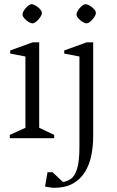

<svg xmlns="http://www.w3.org/2000/svg" viewBox="-20 -663 560 921"><path d="M27 0V-16L102 -50V-392L29 -406V-421L137 -460H168V-50L240 -16V0ZM137 -551Q131 -551 122.5 -555Q114 -559 106.5 -565.5Q99 -572 93.5 -579Q88 -586 88 -593Q88 -600 92.5 -608.5Q97 -617 104 -625Q111 -633 118.5 -638Q126 -643 132 -643Q137 -643 145.5 -639Q154 -635 162 -628.5Q170 -622 175.5 -615Q181 -608 181 -601Q181 -594 176 -585.5Q171 -577 164 -569Q157 -561 149.5 -556Q142 -551 137 -551ZM239 238Q236 238 227.5 237Q219 236 210.5 234.5Q202 233 196 232L208 163H232L282 210Q302 207 320 195Q338 183 349.5 148Q361 113 361 42V-392L288 -406V-421L396 -460H427V-10Q427 38 418 82.5Q409 127 387.5 162Q366 197 329.5 217.5Q293 238 239 238ZM396 -551Q390 -551 381.5 -555Q373 -559 365.5 -565.5Q358 -572 352.5 -579Q347 -586 347 -593Q347 -600 351.5 -608.5Q356 -617 363 -625Q370 -633 377.5 -638Q385 -643 391 -643Q396 -643 404.5 -639Q413 -635 421 -628.5Q429 -622 434.5 -615Q440 -608 440 -601Q440 -594 435 -585.5Q430 -577 423 -569Q416 -561 408.5 -556Q401 -551 396 -551Z"/></svg>

Font: Ancizar Serif Light
Style: Regular
Weight: 300
Designer: Cesar Puertas, Viviana Monsalve, Julian Moncada, Julian Prieto, Jose Castro, Felipe Aragon, Mariel Hernandez, Sara Alarc
Version: Version 8.100